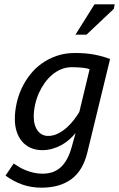

<svg xmlns="http://www.w3.org/2000/svg" viewBox="-20 -682 548 884"><path d="M5.4 0ZM382.3 19.5Q361.8 104 308.3 143.1Q254.9 182.1 170.9 182.1Q123.5 182.1 82.3 167.5Q41 152.8 5.4 126.5L43 70.8Q53.2 78.1 67.1 86.4Q81.1 94.7 97.9 101.6Q114.7 108.4 134.3 113Q153.8 117.7 175.8 117.7Q198.7 117.7 218.8 111.6Q238.8 105.5 255.9 91.3Q272.9 77.1 286.4 54Q299.8 30.8 309.6 -3.4L328.1 -69.3Q314.5 -53.2 298.1 -38.8Q281.7 -24.4 262.5 -13.9Q243.2 -3.4 221.2 2.9Q199.2 9.3 174.3 9.3Q144.5 9.3 121.1 -1.2Q97.7 -11.7 81.5 -30.8Q65.4 -49.8 56.9 -75.9Q48.3 -102.1 48.3 -133.3Q48.3 -168.5 56.2 -204.8Q64 -241.2 79.6 -274.9Q95.2 -308.6 118.7 -338.4Q142.1 -368.2 172.9 -390.1Q203.6 -412.1 241.7 -425Q279.8 -438 324.7 -438Q378.4 -438 418 -429.9Q457.5 -421.9 486.8 -410.2ZM201.2 -56.2Q225.1 -56.2 246.6 -66.9Q268.1 -77.6 286.6 -94Q305.2 -110.4 320.1 -129.9Q335 -149.4 345.2 -166.5L392.6 -363.3Q385.3 -366.2 375.7 -367.9Q366.2 -369.6 355.2 -370.6Q344.2 -371.6 332.8 -372.1Q321.3 -372.6 310.1 -372.6Q285.2 -372.6 262.7 -363.5Q240.2 -354.5 220.9 -338.4Q201.7 -322.3 186 -300.5Q170.4 -278.8 159.2 -253.7Q147.9 -228.5 141.8 -200.9Q135.7 -173.3 135.3 -146Q135.3 -124 140.4 -107.2Q145.5 -90.3 154.5 -78.9Q163.6 -67.4 175.5 -61.8Q187.5 -56.2 201.2 -56.2ZM415 -662.1H508.3L503.9 -641.1L378.4 -522.5H327.6Z"/></svg>

Font: PT Astra Sans
Style: Italic
Weight: 400
Italic angle: -16°
Designer: A.Korolkova, I. Chaeva
Foundry: ParaType Ltd
Version: Version 1.001; ttfautohint (v1.6)